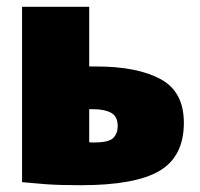

<svg xmlns="http://www.w3.org/2000/svg" viewBox="-20 -540 589 566"><path d="M218 6Q154 6 114.5 3Q75 0 45 -3V-520H243V-344H264Q384 -344 453 -307Q522 -270 522 -178Q522 -79 450.5 -36.5Q379 6 218 6ZM258 -120Q301 -120 314 -133.5Q327 -147 327 -168Q327 -197 307.5 -207.5Q288 -218 257 -218H243V-121Q247 -120 250.5 -120Q254 -120 258 -120Z"/></svg>

Font: Murecho Black
Style: Regular
Weight: 900
Designer: Neil Summerour
Foundry: Positype
Version: Version 1.010; ttfautohint (v1.8.3)